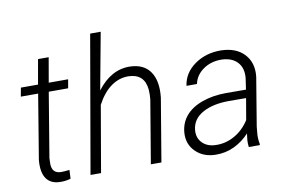

<svg xmlns="http://www.w3.org/2000/svg" viewBox="-79 -887 1535 1034"><g transform="rotate(-10 689.0 -370.0)"><path d="M227.1 -663.6 203.6 -528.3H309.6L301.3 -480.5H195.3L136.7 -127.9L135.7 -97.7Q135.7 -44.4 184.6 -43Q199.7 -42.5 231.9 -46.4L229.5 1.5Q200.7 9.8 170.9 8.8Q119.6 7.8 96.2 -27.1Q72.8 -62 79.1 -128.4L137.2 -480.5H42.5L51.3 -528.3H145L168.9 -663.6Z M469.2 -439Q545.4 -540 648.9 -538.1Q725.1 -536.1 759.8 -484.9Q794.4 -433.6 784.2 -343.8L726.6 0H668.9L726.6 -344.7Q729.5 -372.6 727.5 -398.4Q719.2 -485.4 632.8 -487.8Q581.5 -488.8 537.1 -457.3Q492.7 -425.8 459 -362.3L396.5 0H338.9L469.2 -750H526.9Z M1204.6 0Q1202.1 -18.6 1203.1 -37.1L1207.5 -73.7Q1170.9 -34.2 1123.8 -11.7Q1076.7 10.7 1022 9.8Q955.1 8.8 913.3 -32.5Q871.6 -73.7 876 -136.2Q879.9 -188.5 911.9 -226.8Q943.8 -265.1 1002.9 -286.4Q1062 -307.6 1135.3 -307.6L1243.2 -307.1L1252 -367.7Q1257.8 -421.9 1228.5 -454.6Q1199.2 -487.3 1142.1 -489.3Q1084.5 -490.2 1041.7 -460.7Q999 -431.2 988.3 -382.8H931.2Q940.9 -452.1 1002.4 -495.8Q1064 -539.6 1147.9 -538.6Q1229.5 -536.6 1273.7 -489.3Q1317.9 -441.9 1309.6 -366.2L1265.6 -100.6L1261.7 -58.1Q1260.3 -31.7 1265.6 -5.9L1264.6 0ZM1031.7 -41.5Q1085.4 -39.6 1134.5 -67.1Q1183.6 -94.7 1215.8 -145.5L1235.8 -262.2L1142.6 -262.7Q1053.7 -262.7 997.6 -231.2Q941.4 -199.7 935.5 -141.1Q931.2 -98.1 958.3 -70.3Q985.4 -42.5 1031.7 -41.5Z"/></g></svg>

Font: TypoPRO Roboto
Style: Italic
Weight: 300
Italic angle: -12°
Designer: Google
Version: Version 2.136; 2016